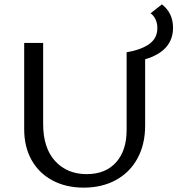

<svg xmlns="http://www.w3.org/2000/svg" viewBox="-20 -855 814 881"><path d="M646 -583V-279Q646 -193 611 -128.5Q576 -64 512 -29Q448 6 364 6Q283 6 221 -27Q159 -60 125 -120.5Q91 -181 91 -262V-658H178V-286Q178 -176 233 -116Q288 -56 378 -56Q464 -56 512.5 -110Q561 -164 561 -258V-615Q629 -627 665.5 -653.5Q702 -680 702 -726Q702 -748 694 -765.5Q686 -783 671 -794L723 -835Q774 -795 774 -728Q774 -621 646 -583Z"/></svg>

Font: Ysabeau Medium
Style: Regular
Weight: 500
Designer: Christian Thalmann (Catharsis Fonts)
Version: Version 0.003